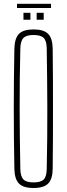

<svg xmlns="http://www.w3.org/2000/svg" viewBox="-20 -956 342 982"><path d="M151.5 5.5Q99 5.5 76.8 -17.5Q54.5 -40.5 53.5 -93.5Q52 -175 51.2 -250.5Q50.5 -326 50.5 -399.8Q50.5 -473.5 51.2 -548.8Q52 -624 53.5 -705.5Q54.5 -759.5 76.8 -782.5Q99 -805.5 151.5 -805.5Q204 -805.5 226.5 -782.5Q249 -759.5 249.5 -705.5Q250.5 -624 250.8 -548.5Q251 -473 251 -399.5Q251 -326 250.8 -250.5Q250.5 -175 249.5 -93.5Q249 -40.5 226.5 -17.5Q204 5.5 151.5 5.5ZM151.5 -23Q188.5 -23 203.5 -38Q218.5 -53 219 -91.5Q221 -174.5 221.5 -251.5Q222 -328.5 222 -403Q222 -477.5 221 -552.8Q220 -628 219 -708Q218.5 -747 203.5 -762Q188.5 -777 151.5 -777Q115 -777 100 -762Q85 -747 84 -708Q82 -628 81.2 -552.8Q80.5 -477.5 80.5 -403Q80.5 -328.5 81.5 -251.5Q82.5 -174.5 84 -91.5Q85 -53 100 -38Q115 -23 151.5 -23ZM167.5 -855V-890.5H203.5V-855ZM100 -855V-890.5H135.5V-855ZM67 -936.5H241V-915H67Z"/></svg>

Font: Big Shoulders Display Thin ExtraLight
Style: Regular
Weight: 250
Version: Version 2.002